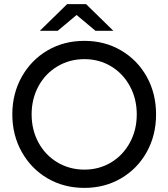

<svg xmlns="http://www.w3.org/2000/svg" viewBox="-20 -907 820 935"><path d="M211.5 -38.5C264.5 -7.5 324.3 8 391 8C457 8 516.5 -7.5 569.5 -38.5C622.5 -69.5 664.2 -112.2 694.5 -166.5C724.8 -220.8 740 -282 740 -350C740 -418 724.8 -479.2 694.5 -533.5C664.2 -587.8 622.5 -630.5 569.5 -661.5C516.5 -692.5 457 -708 391 -708C324.3 -708 264.5 -692.5 211.5 -661.5C158.5 -630.5 116.7 -587.7 86 -533C55.3 -478.3 40 -417.3 40 -350C40 -282.7 55.3 -221.7 86 -167C116.7 -112.3 158.5 -69.5 211.5 -38.5ZM521 -116C482.3 -92.7 439 -81 391 -81C343 -81 299.3 -92.7 260 -116C220.7 -139.3 189.8 -171.5 167.5 -212.5C145.2 -253.5 134 -299.3 134 -350C134 -400.7 145.2 -446.5 167.5 -487.5C189.8 -528.5 220.7 -560.7 260 -584C299.3 -607.3 343 -619 391 -619C439 -619 482.3 -607.3 521 -584C559.7 -560.7 590.2 -528.5 612.5 -487.5C634.8 -446.5 646 -400.7 646 -350C646 -299.3 634.8 -253.5 612.5 -212.5C590.2 -171.5 559.7 -139.3 521 -116ZM445 -757H532L399 -887H307L174 -757H261L353 -834Z"/></svg>

Font: Rookery
Style: Regular
Weight: 400
Designer: Ryan Kimball / Julieta Ulanovsky
Foundry: Motorola Mobility LLC.
Version: Version 1.0